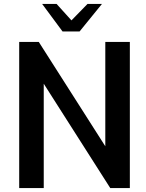

<svg xmlns="http://www.w3.org/2000/svg" viewBox="-20 -950 737 970"><path d="M77 0V-738H176L512 -211V-738H636V0H537L201 -527V0ZM296 -791 193 -930H266L341 -847L422 -930H495L382 -791Z"/></svg>

Font: Exo Thin SemiBold
Style: Regular
Weight: 600
Version: Version 2.000